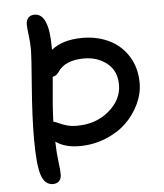

<svg xmlns="http://www.w3.org/2000/svg" viewBox="-52 -798 694 814"><g transform="rotate(-5 295.0 -391.0)"><path d="M141.1 -29.8Q105.5 -29.8 91.3 -74Q77.1 -118.2 77.1 -228Q77.1 -321.3 87.2 -450.4Q97.2 -579.6 97.2 -603Q97.2 -635.3 93 -666.7Q88.9 -698.2 88.9 -711.9Q88.9 -731.4 98.4 -741.7Q107.9 -752 125 -752Q186 -752 186 -607.9V-597.2Q234.9 -636.2 318.8 -636.2Q380.9 -636.2 431.6 -611.8Q482.4 -587.4 513.2 -538.6Q543.9 -489.7 543.9 -424.8Q543.9 -379.4 522.9 -335.2Q502 -291 466.1 -256.6Q430.2 -222.2 377.9 -201.2Q325.7 -180.2 267.1 -180.2Q205.1 -180.2 166 -208Q167 -160.2 171.9 -123.3Q176.8 -86.4 176.8 -67.9Q176.8 -49.8 167.2 -39.8Q157.7 -29.8 141.1 -29.8ZM204.1 -499Q195.3 -485.8 179.2 -482.9Q167 -358.4 165 -293Q173.8 -291.5 187.3 -284.9Q200.7 -278.3 219.7 -272.7Q238.8 -267.1 264.2 -267.1Q345.2 -267.1 400.6 -314.5Q456.1 -361.8 456.1 -424.8Q456.1 -483.9 415.5 -516.4Q375 -548.8 317.9 -548.8Q235.4 -548.8 204.1 -499Z"/></g></svg>

Font: Shantell Sans Bouncy
Style: Regular
Weight: 400
Designer: Stephen Nixon, Anya Danilova, Shantell Martin
Foundry: Arrow Type
Version: Version 1.006;[9816181b4]